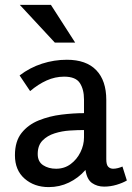

<svg xmlns="http://www.w3.org/2000/svg" viewBox="-20 -753 538 784"><path d="M253 -509Q332 -509 373 -466.5Q414 -424 414 -345V-103Q414 -80 422 -72Q430 -64 442 -64Q451 -64 461 -66.5Q471 -69 480 -73L498 -16Q481 -6 456 1.5Q431 9 405 9Q377 9 356 -5.5Q335 -20 329 -59Q300 -26 261.5 -7.5Q223 11 179 11Q120 11 80.5 -23.5Q41 -58 41 -119Q41 -176 68 -210Q95 -244 138.5 -261.5Q182 -279 231 -285Q280 -291 323 -291V-347Q323 -388 306 -414Q289 -440 242 -440Q205 -440 170.5 -424.5Q136 -409 103 -381L60 -445Q102 -477 151.5 -493Q201 -509 253 -509ZM323 -222Q297 -222 265 -220Q233 -218 203 -208.5Q173 -199 153.5 -179Q134 -159 134 -124Q134 -93 156 -78.5Q178 -64 209 -64Q243 -64 268.5 -83Q294 -102 308.5 -131.5Q323 -161 323 -192ZM188 -733 287 -579H204L61 -733Z"/></svg>

Font: Rosario Light Medium
Style: Regular
Weight: 500
Version: Version 1.101; ttfautohint (v1.8.1.43-b0c9)